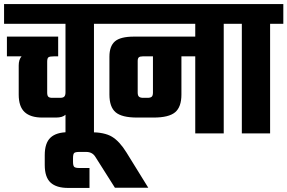

<svg xmlns="http://www.w3.org/2000/svg" viewBox="-41 -656 1413 944"><path d="M485 -636V-539H421V0H281V-92Q267 -78 234 -78H167Q109 -78 80 -105Q51 -132 51 -191V-334Q51 -363 65 -379H-7V-476H245V-379H225Q204 -379 197.5 -374.5Q191 -370 191 -353V-201Q191 -186 196.5 -180.5Q202 -175 216 -175H255Q269 -175 275 -181Q281 -187 281 -202V-539H-21V-636Z M403 -6Q473 -6 510 16.5Q547 39 581 94L688 267H524L429 117Q414 91 383 91H349Q329 91 323.5 96.5Q318 102 318 122V139Q318 158 323.5 164Q329 170 349 170H399V268H294Q236 268 207.5 241.5Q179 215 179 155V107Q179 47 207.5 20.5Q236 -6 294 -6Z M1123 -636V-539H1059V0H919V-379H851V-191Q851 -130 820 -104Q789 -78 714 -78H633Q558 -78 527.5 -104Q497 -130 497 -191V-377Q497 -429 524 -452.5Q551 -476 618 -476H919V-539H445V-636ZM711 -201V-379H662Q647 -379 641.5 -374Q636 -369 636 -356V-201Q636 -186 642.5 -180.5Q649 -175 663 -175H684Q699 -175 705 -180.5Q711 -186 711 -201Z M1352 -636V-539H1287V0H1148V-539H1083V-636Z"/></svg>

Font: Teko SemiBold
Style: Regular
Weight: 600
Designer: Manushi Parikh, Jonny Pinhorn
Foundry: Indian Type Foundry
Version: Version 1.106;PS 1.0;hotconv 1.0.78;makeotf.lib2.5.61930; tt